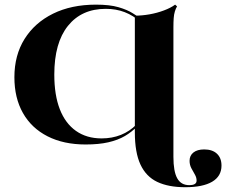

<svg xmlns="http://www.w3.org/2000/svg" viewBox="-20 -602 984 815"><path d="M343.5 11.3Q250 11.3 181.9 -23.4Q113.7 -58.1 77.4 -122.2Q41.1 -186.3 41.1 -274.2Q41.1 -367.7 84.3 -436.7Q127.4 -505.6 205.2 -544Q283.1 -582.3 387.1 -582.3Q446 -582.3 483.1 -571.4Q520.2 -560.5 543.1 -546Q566.1 -531.5 583.1 -519.4L578.2 -507.3Q546 -536.3 509.3 -550.4Q472.6 -564.5 429 -564.5Q326.6 -564.5 268.5 -492.3Q210.5 -420.2 210.5 -285.5Q210.5 -198.4 233.9 -138.3Q257.3 -78.2 302.4 -46.4Q347.6 -14.5 411.3 -14.5Q455.6 -14.5 493.1 -29.4Q530.6 -44.4 558.9 -73.4L562.9 -66.1Q539.5 -41.9 510.1 -24.6Q480.6 -7.3 439.9 2Q399.2 11.3 343.5 11.3ZM552.4 -201.6V-535.5Q582.3 -535.5 614.5 -541.1Q646.8 -546.8 675.8 -557.7Q704.8 -568.5 723.4 -582.3L731.5 -575Q725.8 -565.3 722.2 -553.2Q718.5 -541.1 717.3 -525Q716.1 -508.9 716.1 -486.3V-201.6ZM766.1 192.7Q695.2 192.7 647.6 170.2Q600 147.6 576.2 96.4Q552.4 45.2 552.4 -40.3V-201.6H716.1V63.7Q716.1 125.8 732.3 154.8Q748.4 183.9 783.1 183.9Q799.2 183.9 806.9 179Q814.5 174.2 814.5 164.5Q814.5 151.6 807.3 139.1Q800 126.6 792.3 112.1Q784.7 97.6 784.7 80.6Q784.7 58.1 801.2 45.2Q817.7 32.3 846.8 32.3Q881.5 32.3 900.8 50.4Q920.2 68.5 920.2 100.8Q920.2 146 880.6 169.4Q841.1 192.7 766.1 192.7Z"/></svg>

Font: Playfair 144pt SemiExpanded Black
Style: Regular
Weight: 900
Width: 6
Designer: Claus Eggers Sørensen
Foundry: Claus Eggers Sørensen
Version: Version 2.203